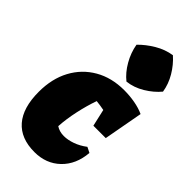

<svg xmlns="http://www.w3.org/2000/svg" viewBox="-251 -856 932 932"><g transform="rotate(45 215.0 -390.0)"><path d="M196 14Q102 14 53 -42.5Q4 -99 4 -208Q4 -298 40 -365Q76 -432 141 -469.5Q206 -507 292 -507Q330 -507 366 -500.5Q402 -494 430 -481L393 -279H308L288 -367Q263 -372 235 -375Q217 -324 204.5 -266Q192 -208 189 -157Q211 -142 242 -142Q269 -142 300 -153Q331 -164 360 -186L388 -172Q381 -87 328.5 -36.5Q276 14 196 14ZM339 -794Q374 -763 398.5 -721.5Q423 -680 430 -635Q402 -601 359 -575Q316 -549 270 -544Q236 -571 211 -614.5Q186 -658 178 -705Q209 -737 251 -762Q293 -787 339 -794Z"/></g></svg>

Font: Piazzolla Black
Style: Italic
Weight: 900
Italic angle: -11.3°
Designer: Juan Pablo del Peral
Foundry: Huerta Tipografica
Version: Version 1.330